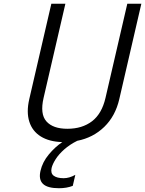

<svg xmlns="http://www.w3.org/2000/svg" viewBox="-20 -751 777 1028"><path d="M196.8 163.6Q207.5 116.7 241.2 76.2Q274.9 35.6 313.5 9.8Q243.7 7.8 198.5 -20.3Q153.3 -48.3 137 -99.4Q120.6 -150.4 136.7 -220.2L254.9 -731H330.1L213.4 -227.1Q193.4 -140.6 228.5 -101.1Q263.7 -61.5 340.8 -61.5Q419.9 -61.5 472.7 -101.8Q525.4 -142.1 544.9 -227.1L661.6 -731H736.8L618.7 -220.2Q597.7 -129.4 538.1 -71.5Q478.5 -13.7 393.6 2.9Q354 22.5 324.2 48.8Q294.4 75.2 277.8 101.6Q261.2 127.9 256.3 148.4Q250 176.8 267.6 189.9Q285.2 203.1 320.8 203.1Q351.1 203.1 383.3 185.1L369.6 244.1Q336.9 256.8 295.9 256.8Q233.9 256.8 210 233.4Q186 210 196.8 163.6Z"/></svg>

Font: Glacial Indifference
Style: Italic
Weight: 400
Designer: Alfredo Marco Pradil
Foundry: Alfredo Marco Pradil
Version: Version 1.312